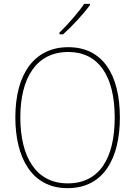

<svg xmlns="http://www.w3.org/2000/svg" viewBox="-20 -971 705 1001"><path d="M449 -944V-951H419C388 -905 335 -845 290 -801V-792H309C356 -834 415 -898 449 -944ZM605 -358C605 -583 515 -725 336 -725C158 -725 60 -584 60 -359C60 -154 142 10 332 10C524 10 605 -151 605 -358ZM86 -359C86 -563 168 -700 336 -700C493 -700 578 -576 578 -358C578 -148 500 -15 333 -15C168 -15 86 -152 86 -359Z"/></svg>

Font: Noto Sans Arabic UI SmCn Th
Style: Regular
Weight: 100
Width: 4
Designer: Monotype Design Team, Nadine Chahine and Nizar Qandah
Foundry: Monotype Imaging Inc.
Version: Version 2.010